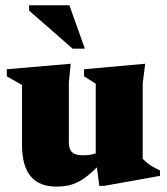

<svg xmlns="http://www.w3.org/2000/svg" viewBox="-20 -697 635 732"><path d="M242.5 -155Q242.5 -136.5 248.2 -125.5Q254 -114.5 266 -109.8Q278 -105 296 -105Q318.5 -105 337 -109.8Q355.5 -114.5 370.5 -124L388.5 -100.5Q354.5 -62.5 328.8 -39.5Q303 -16.5 281 -5Q259 6.5 238.5 10.5Q218 14.5 195.5 14.5Q129.5 14.5 96.8 -25Q64 -64.5 64 -144V-373L6 -406V-433L249.5 -454L242.5 -382.5ZM358.5 11.5 345 -94V-378L300.5 -406V-433L533.5 -454L524 -378V-91.5Q530.5 -85 537.5 -78.8Q544.5 -72.5 552.8 -67.2Q561 -62 570.2 -57Q579.5 -52 590 -47V-26.5L377.5 11.5ZM303.5 -511.5H257L91 -656.5V-677H244.5Z"/></svg>

Font: Newsreader 24pt ExtraBold
Style: Regular
Weight: 800
Designer: Hugues Gentile
Foundry: Production Type
Version: Version 1.003